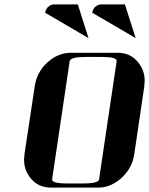

<svg xmlns="http://www.w3.org/2000/svg" viewBox="-20 -856 681 876"><path d="M89.8 -127.9Q89.8 -136.2 91.8 -153.8L138.2 -460.9Q147 -525.4 194.8 -569.8Q244.1 -615.2 303.2 -615.2H517.1Q576.7 -615.2 611.8 -569.8Q640.1 -534.2 640.1 -486.8Q640.1 -478.5 638.2 -460.9L592.8 -153.8Q584 -90.3 535.2 -44.9Q486.3 0 426.8 0H212.9Q152.8 0 118.2 -44.9Q89.8 -80.6 89.8 -127.9ZM186 -797.9Q189 -815.4 200.2 -825.2Q212.4 -835.9 227.1 -835.9H335L383.8 -682.1ZM217.8 -38.1Q214.8 -19 287.1 -19H358.9Q430.7 -19 432.1 -38.1L512.2 -577.1Q515.1 -596.2 443.8 -596.2H372.1Q300.8 -596.2 297.9 -577.1ZM400.9 -797.9Q403.8 -815.4 415 -825.2Q427.2 -835.9 441.9 -835.9H549.8L599.1 -682.1Z"/></svg>

Font: Hjet
Style: Italic
Weight: 400
Designer: T. Christopher White
Version: Version 1.2